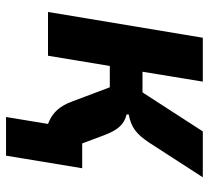

<svg xmlns="http://www.w3.org/2000/svg" viewBox="-48 -508 696 640"><g transform="rotate(90 300.0 -188.0)"><path d="M370 139.9H498.9L540.8 -114H458.1L431.1 -186.1C411.9 -236.9 393.1 -253.9 361.2 -262.1L361.9 -269.2C404.1 -277 426.8 -294 456 -338.1L571 -516H418L288 -315H219.1L252.1 -516H105.8L19.9 0H165.8L199.9 -206H271L318.9 -78.8C333.1 -40.8 354 -17 383.9 -3.9L393.1 0Z"/></g></svg>

Font: Margiela Mono Italic Bold It
Style: Regular
Weight: 700
Designer: Mike Abbink, Paul van der Laan, Pieter van Rosmalen
Foundry: Bold Monday
Version: Version 2.003 2021